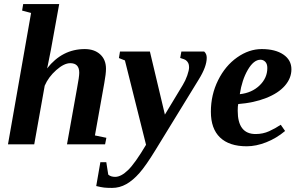

<svg xmlns="http://www.w3.org/2000/svg" viewBox="-20 -714 1484 950"><path d="M212.9 -375.5Q288.1 -471.2 399.4 -471.2Q446.8 -471.2 475.6 -445.1Q504.4 -418.9 504.4 -374Q504.4 -348.6 496.1 -303.2L449.7 -43.9L506.3 -32.2L500 0H311.5L361.3 -277.8Q372.1 -334.5 372.1 -354Q372.1 -401.4 327.6 -401.4Q296.9 -401.4 258.3 -367.2Q219.7 -333 201.2 -290L149.4 0H19.5L133.8 -649.9L89.4 -661.6L94.7 -693.8H272.9L231.9 -467.8L216.3 -389.6Z M1002.9 -428.2Q1002.9 -384.3 963.4 -320.8L749 28.8Q702.1 105.5 670.2 141.8Q638.2 178.2 605 197Q571.8 215.8 534.7 215.8Q509.8 215.8 494.9 214.1Q480 212.4 456.1 206.5L476.6 88.4H505.9L515.6 149.9Q527.8 161.1 549.8 161.1Q579.1 161.1 613.8 127.4Q648.4 93.8 702.6 2.4L598.1 -415L568.4 -426.8L573.7 -459H721.7L795.9 -147L884.3 -293.5Q897.5 -314.9 906.5 -340.6Q915.5 -366.2 915.5 -381.3Q915.5 -394 911.4 -402.1Q907.2 -410.2 900.4 -415.5Q893.6 -420.9 871.6 -427.2L877.4 -459H990.2Q1002.9 -447.8 1002.9 -428.2Z M1421.9 -371.1Q1421.9 -327.1 1389.6 -290Q1357.4 -252.9 1296.6 -229Q1235.8 -205.1 1158.7 -199.2Q1156.2 -189.5 1156.2 -166Q1156.2 -50.8 1244.6 -50.8Q1280.8 -50.8 1311.5 -64.7Q1342.3 -78.6 1369.1 -96.7L1390.6 -65.9Q1347.7 -29.8 1297.4 -10Q1247.1 9.8 1200.7 9.8Q1114.3 9.8 1068.8 -33.7Q1023.4 -77.1 1023.4 -161.1Q1023.4 -245.1 1059.1 -316.9Q1094.7 -388.7 1153.3 -429.9Q1211.9 -471.2 1274.9 -471.2Q1342.3 -471.2 1382.1 -444.1Q1421.9 -417 1421.9 -371.1ZM1166.5 -248Q1226.1 -254.4 1264.4 -291.3Q1302.7 -328.1 1302.7 -377.4Q1302.7 -397.9 1292.7 -408.2Q1282.7 -418.5 1269 -418.5Q1235.4 -418.5 1206.3 -368.7Q1177.2 -318.8 1166.5 -248Z"/></svg>

Font: Liberation Serif
Style: Bold Italic
Weight: 700
Italic angle: -16.333°
Designer: Steve Matteson
Foundry: Ascender Corporation
Version: Version 2.1.5